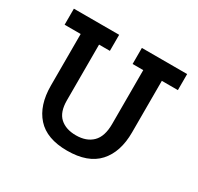

<svg xmlns="http://www.w3.org/2000/svg" viewBox="-133 -747 951 922"><g transform="rotate(30 342.0 -285.5)"><path d="M567 -214Q567 -105 511 -43.5Q455 18 340 18Q227 18 172 -43.5Q117 -105 117 -214V-500H28V-589H279V-500H219V-191Q219 -126 251.5 -96.5Q284 -67 340 -67Q398 -67 431 -99.5Q464 -132 464 -201V-500H405V-589H656V-500H567Z"/></g></svg>

Font: Podkova SemiBold
Style: Regular
Weight: 600
Designer: Ilya Yudin
Foundry: Cyreal (www.cyreal.org)
Version: Version 2.103